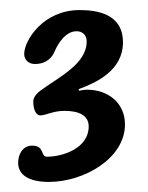

<svg xmlns="http://www.w3.org/2000/svg" viewBox="-20 -856 293 381"><path d="M136 -679C171 -692 224 -716 224 -772C224 -829 172 -836 138 -836C65 -836 28 -775 28 -749C28 -737 37 -729 49 -729C74 -729 84 -744 88 -753C96 -772 111 -794 132 -794C143 -794 152 -787 152 -774C152 -729 98 -704 60 -676C57 -674 46 -665 46 -655C46 -634 54 -627 60 -627C71 -627 85 -636 108 -636C135 -636 156 -628 156 -605C156 -562 105 -545 73 -545C60 -545 69 -567 44 -567C25 -567 16 -550 16 -533C16 -509 37 -495 77 -495C147 -495 228 -542 228 -609C228 -653 193 -678 153 -678C147 -678 142 -677 137 -676Z"/></svg>

Font: Life Savers
Style: ExtraBold
Weight: 800
Designer: Pablo Impallari, Rodrigo Fuenzalida, Brenda Gallo
Foundry: Pablo Impallari, Rodrigo Fuenzalida, Brenda Gallo
Version: Version 3.000